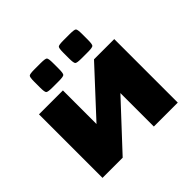

<svg xmlns="http://www.w3.org/2000/svg" viewBox="-168 -892 1081 1081"><g transform="rotate(-45 373.0 -351.5)"><path d="M72.6 0V-505.8H263.1V-238.3L510.7 -505.8H671.9V0H481.4V-266.4L233.3 0ZM183.5 -608.8V-654.3Q183.5 -690.4 190.1 -696.7Q196.8 -703.1 233.3 -703.1H283.1Q319.6 -703.1 326.2 -696.7Q332.9 -690.4 332.9 -654.3V-608.8Q332.9 -572.3 326.2 -565.7Q319.6 -559 283.1 -559H233.3Q196.8 -559 190.1 -565.7Q183.5 -572.3 183.5 -608.8ZM414.8 -608.8V-654.3Q414.8 -690.4 421.5 -696.7Q428.1 -703.1 464.6 -703.1H514.4Q550.9 -703.1 557.6 -696.7Q564.2 -690.4 564.2 -654.3V-608.8Q564.2 -572.3 557.6 -565.7Q550.9 -559 514.4 -559H464.6Q428.1 -559 421.5 -565.7Q414.8 -572.3 414.8 -608.8Z"/></g></svg>

Font: Science Gothic
Style: Regular
Weight: 400
Designer: Thomas Phinney, Vassil Kateliev, Brandon Buerkle
Foundry: Font Detective LLC
Version: Version 1.018